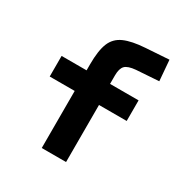

<svg xmlns="http://www.w3.org/2000/svg" viewBox="-166 -853 946 985"><g transform="rotate(30 307.0 -360.0)"><path d="M68 -338V-460H524V-338ZM216 -496Q216 -577 234 -621.5Q252 -666 297 -686Q342 -706 421 -711L557 -720L567 -598L434 -589Q388 -585 371.5 -568Q355 -551 355 -510V-409H360V0H216V-409Z"/></g></svg>

Font: Intel One Mono Light
Style: Regular
Weight: 300
Monospace: yes
Designer: Fred Shallcrass
Foundry: Frere-Jones Type LLC
Version: Version 1.004